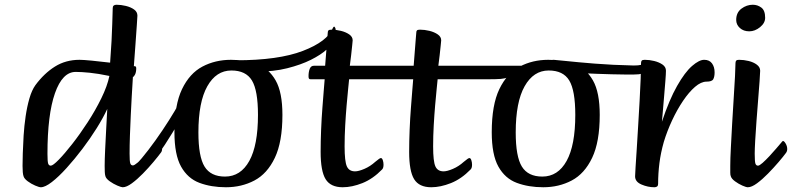

<svg xmlns="http://www.w3.org/2000/svg" viewBox="-20 -776 3337 809"><path d="M152 13Q145 13 128.5 6Q112 -1 97 -12Q82 -23 79 -34Q75 -46 75 -77Q75 -96 76 -130Q77 -164 79.5 -204.5Q82 -245 88 -286Q94 -327 104 -361.5Q114 -396 129 -417Q166 -467 211.5 -495.5Q257 -524 315 -524Q330 -524 366.5 -520.5Q403 -517 444 -512Q448 -564 450 -603.5Q452 -643 453 -676Q454 -709 455 -742Q455 -756 471 -756Q490 -756 510.5 -751Q531 -746 545 -736Q559 -726 559 -710Q559 -702 556.5 -670Q554 -638 551 -592Q548 -546 544 -497H548Q554 -497 554 -488Q554 -472 549 -462Q544 -452 540 -452Q540 -449 538.5 -426.5Q537 -404 535 -368Q533 -332 531 -290Q529 -248 527.5 -206Q526 -164 526 -129Q526 -96 529 -87.5Q532 -79 540 -79Q546 -79 559.5 -90.5Q573 -102 588.5 -118.5Q604 -135 617 -150.5Q630 -166 637 -175Q643 -182 646 -182Q650 -182 656.5 -171Q663 -160 663 -149Q663 -139 658 -133Q647 -118 626.5 -93.5Q606 -69 582 -44.5Q558 -20 535.5 -3.5Q513 13 497 13Q491 13 474.5 6Q458 -1 442.5 -12Q427 -23 424 -34Q422 -41 421.5 -51.5Q421 -62 421 -77Q421 -102 423 -145Q425 -188 427.5 -234Q430 -280 432 -317Q415 -280 387.5 -236Q360 -192 327 -148.5Q294 -105 260.5 -68Q227 -31 198.5 -9Q170 13 152 13ZM194 -78Q203 -78 227.5 -103Q252 -128 284.5 -169.5Q317 -211 349.5 -261Q382 -311 407 -362Q432 -413 441 -456Q393 -466 358 -469.5Q323 -473 299 -473Q243 -473 211.5 -383Q180 -293 180 -128Q180 -95 183 -86.5Q186 -78 194 -78Z M577 -40Q572 -36 564.5 -44.5Q557 -53 552.5 -65Q548 -77 553 -82Q575 -105 605 -144Q635 -183 664.5 -227Q694 -271 716.5 -309Q739 -347 745 -370Q748 -376 754 -365Q760 -354 764 -339Q768 -324 765 -318Q740 -272 708 -219Q676 -166 642 -118.5Q608 -71 577 -40Z M932 13Q870 13 820.5 -5.5Q771 -24 743 -74Q715 -124 715 -219Q715 -334 747 -400.5Q779 -467 833 -495.5Q887 -524 953 -524Q1015 -524 1064 -505.5Q1113 -487 1141.5 -437Q1170 -387 1170 -292Q1170 -178 1138 -111Q1106 -44 1052 -15.5Q998 13 932 13ZM928 -32Q994 -32 1030.5 -98Q1067 -164 1067 -292Q1067 -395 1041.5 -437Q1016 -479 955 -479Q891 -479 853.5 -412.5Q816 -346 816 -218Q816 -116 842 -74Q868 -32 928 -32Z M1061 -474Q1049 -474 1029.5 -481.5Q1010 -489 993 -498.5Q976 -508 969 -515Q962 -522 974 -522Q1153 -522 1256 -561.5Q1359 -601 1382 -657Q1388 -670 1393 -657.5Q1398 -645 1385 -605Q1380 -589 1356 -567Q1332 -545 1290 -524Q1248 -503 1190.5 -488.5Q1133 -474 1061 -474Z M1424 13Q1373 13 1352 -21Q1331 -55 1331 -136Q1331 -180 1333 -229Q1335 -278 1338.5 -322.5Q1342 -367 1344.5 -399Q1347 -431 1348 -442H1289Q1284 -442 1282 -444.5Q1280 -447 1280 -455Q1280 -473 1285 -486Q1290 -499 1303 -499H1350Q1351 -515 1353 -537.5Q1355 -560 1356.5 -582Q1358 -604 1359.5 -620Q1361 -636 1361 -638Q1361 -645 1364 -648Q1367 -651 1377 -651Q1396 -651 1416.5 -646Q1437 -641 1451.5 -631Q1466 -621 1466 -606Q1466 -603 1464 -585Q1462 -567 1459.5 -543Q1457 -519 1454 -499H1607Q1616 -499 1616 -486Q1616 -469 1610.5 -455.5Q1605 -442 1593 -442H1451Q1450 -431 1447 -402Q1444 -373 1440.5 -332.5Q1437 -292 1434.5 -247Q1432 -202 1432 -159Q1432 -96 1441.5 -75Q1451 -54 1476 -54Q1491 -54 1515.5 -64.5Q1540 -75 1561 -94Q1572 -103 1577 -106.5Q1582 -110 1585 -110Q1590 -110 1593 -101Q1596 -92 1596 -82Q1596 -68 1590 -62Q1551 -22 1507 -4.5Q1463 13 1424 13Z M1587 -442Q1577 -442 1578 -456Q1579 -470 1585.5 -484.5Q1592 -499 1601 -499H1762Q1768 -499 1767.5 -484.5Q1767 -470 1761 -456Q1755 -442 1747 -442Z M1797 13Q1746 13 1725 -21Q1704 -55 1704 -136Q1704 -180 1706 -229Q1708 -278 1711.5 -322.5Q1715 -367 1717.5 -399Q1720 -431 1721 -442H1662Q1657 -442 1655 -444.5Q1653 -447 1653 -455Q1653 -473 1658 -486Q1663 -499 1676 -499H1723Q1724 -515 1726 -537.5Q1728 -560 1729.5 -582Q1731 -604 1732.5 -620Q1734 -636 1734 -638Q1734 -645 1737 -648Q1740 -651 1750 -651Q1769 -651 1789.5 -646Q1810 -641 1824.5 -631Q1839 -621 1839 -606Q1839 -603 1837 -585Q1835 -567 1832.5 -543Q1830 -519 1827 -499H1980Q1989 -499 1989 -486Q1989 -469 1983.5 -455.5Q1978 -442 1966 -442H1824Q1823 -431 1820 -402Q1817 -373 1813.5 -332.5Q1810 -292 1807.5 -247Q1805 -202 1805 -159Q1805 -96 1814.5 -75Q1824 -54 1849 -54Q1864 -54 1888.5 -64.5Q1913 -75 1934 -94Q1945 -103 1950 -106.5Q1955 -110 1958 -110Q1963 -110 1966 -101Q1969 -92 1969 -82Q1969 -68 1963 -62Q1924 -22 1880 -4.5Q1836 13 1797 13Z M1935 -442Q1931 -442 1929 -449Q1927 -456 1927 -459Q1927 -473 1932.5 -486Q1938 -499 1949 -499H2182Q2166 -492 2148 -477Q2130 -462 2118 -450Q2108 -445 2090 -443.5Q2072 -442 2034 -442Z M2269 13Q2207 13 2157.5 -5.5Q2108 -24 2080 -74Q2052 -124 2052 -219Q2052 -334 2084 -400.5Q2116 -467 2170 -495.5Q2224 -524 2290 -524Q2352 -524 2401 -505.5Q2450 -487 2478.5 -437Q2507 -387 2507 -292Q2507 -178 2475 -111Q2443 -44 2389 -15.5Q2335 13 2269 13ZM2265 -32Q2331 -32 2367.5 -98Q2404 -164 2404 -292Q2404 -395 2378.5 -437Q2353 -479 2292 -479Q2228 -479 2190.5 -412.5Q2153 -346 2153 -218Q2153 -116 2179 -74Q2205 -32 2265 -32Z M2650 -462Q2640 -462 2615 -462Q2590 -462 2558 -463Q2526 -464 2494 -465Q2462 -466 2436.5 -467.5Q2411 -469 2400 -472Q2388 -476 2369 -484Q2350 -492 2332.5 -501.5Q2315 -511 2308 -517.5Q2301 -524 2313 -524Q2318 -524 2364.5 -519Q2411 -514 2485.5 -508Q2560 -502 2650 -500Q2691 -500 2693 -511Q2694 -523 2698 -511Q2702 -499 2693 -477Q2690 -470 2683 -466Q2676 -462 2650 -462Z M2737 13Q2710 13 2683 1.5Q2656 -10 2656 -33Q2656 -41 2658 -72Q2660 -103 2663 -149Q2666 -195 2669 -247.5Q2672 -300 2675 -351Q2678 -402 2679.5 -444Q2681 -486 2681 -510Q2681 -517 2684 -520.5Q2687 -524 2697 -524Q2716 -524 2736.5 -519Q2757 -514 2771.5 -504Q2786 -494 2786 -478Q2786 -465 2783.5 -434Q2781 -403 2778 -367Q2775 -331 2772.5 -302Q2770 -273 2769 -263Q2800 -356 2833 -414Q2866 -472 2896 -498Q2926 -524 2947 -524Q2969 -524 2980 -509Q2991 -494 2991 -471Q2991 -453 2985.5 -442.5Q2980 -432 2957 -432Q2934 -432 2908.5 -410Q2883 -388 2858 -351Q2833 -314 2812 -269Q2791 -224 2777 -178Q2764 -132 2758.5 -88.5Q2753 -45 2753 -1Q2753 13 2737 13Z M3137 -644Q3113 -644 3097.5 -658Q3082 -672 3082 -692Q3082 -723 3104 -739.5Q3126 -756 3152 -756Q3172 -756 3188 -744Q3204 -732 3204 -701Q3204 -679 3182.5 -661.5Q3161 -644 3137 -644ZM3131 13Q3124 13 3108 6Q3092 -1 3077 -12Q3062 -23 3059 -34Q3057 -39 3057 -49Q3057 -59 3057 -77Q3057 -106 3059.5 -153.5Q3062 -201 3065 -256Q3068 -311 3071.5 -363Q3075 -415 3077 -455Q3079 -495 3079 -510Q3079 -517 3082 -520.5Q3085 -524 3094 -524Q3114 -524 3134.5 -519Q3155 -514 3169 -503.5Q3183 -493 3183 -478Q3183 -467 3180.5 -434Q3178 -401 3174.5 -356.5Q3171 -312 3167.5 -266Q3164 -220 3162 -183Q3160 -146 3160 -129Q3160 -95 3163 -86.5Q3166 -78 3174 -78Q3180 -78 3193 -89.5Q3206 -101 3221.5 -117.5Q3237 -134 3250.5 -150Q3264 -166 3271 -174Q3277 -182 3279 -182Q3284 -182 3290.5 -171Q3297 -160 3297 -148Q3297 -139 3292 -132Q3281 -117 3260.5 -93Q3240 -69 3216 -44.5Q3192 -20 3169.5 -3.5Q3147 13 3131 13Z"/></svg>

Font: BriemHand
Style: Regular
Weight: 400
Designer: Gunnlaugur SE Briem, Eben Sorkin
Foundry: Sorkin Type
Version: Version 1.001; ttfautohint (v1.8.4.7-5d5b)